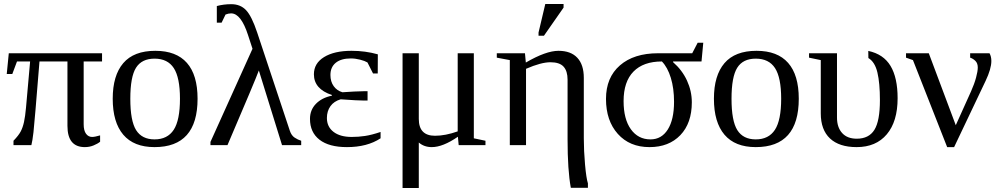

<svg xmlns="http://www.w3.org/2000/svg" viewBox="-20 -725 4995 959"><path d="M177.2 -418Q152.3 -108.9 147.2 -64.7Q142.1 -20.5 136.7 0H47.4V-22Q72.8 -48.3 83.3 -68.1Q93.8 -87.9 99.9 -115.7Q106 -143.6 109.9 -187.5L130.4 -418H64.9L41.5 -355.5H13.7L23.9 -459H489.7V-418H397.9V-104.5Q397.9 -72.8 409.7 -56.9Q421.4 -41 439.9 -41Q454.1 -41 480 -48.8V-17.1Q468.3 -7.3 447.8 1.2Q427.2 9.8 403.8 9.8Q316.9 9.8 316.9 -96.2V-418Z M966.8 -231.9Q966.8 9.8 752 9.8Q648.4 9.8 595.7 -52.2Q543 -114.3 543 -231.9Q543 -348.1 595.7 -409.7Q648.4 -471.2 755.9 -471.2Q860.4 -471.2 913.6 -410.9Q966.8 -350.6 966.8 -231.9ZM878.9 -231.9Q878.9 -337.4 848.1 -384.8Q817.4 -432.1 752 -432.1Q688 -432.1 659.4 -386.7Q630.9 -341.3 630.9 -231.9Q630.9 -121.1 659.9 -75Q689 -28.8 752 -28.8Q816.4 -28.8 847.7 -76.7Q878.9 -124.5 878.9 -231.9Z M1272.9 -373Q1256.3 -327.1 1116.2 0H1031.2V-16.1L1241.2 -481.4L1219.2 -548.8Q1184.1 -658.2 1134.3 -658.2Q1120.6 -658.2 1106.4 -652.3L1086.9 -611.8H1063V-694.8Q1096.7 -704.1 1135.3 -704.1Q1180.7 -704.1 1209 -674.3Q1237.3 -644.5 1264.6 -562.5L1427.7 -71.8Q1435.5 -48.3 1451.7 -37.6Q1467.8 -26.9 1484.4 -22V0H1388.7Z M1880.9 -34.2Q1814 9.8 1712.9 9.8Q1623.5 9.8 1575.9 -27.1Q1528.3 -64 1528.3 -131.3Q1528.3 -175.8 1557.9 -206.3Q1587.4 -236.8 1637.7 -247.1V-250.5Q1547.9 -280.3 1547.9 -354Q1547.9 -408.7 1598.6 -439.9Q1649.4 -471.2 1735.8 -471.2Q1805.2 -471.2 1867.2 -453.6L1866.7 -357.9H1843.3L1815.4 -413.1Q1802.2 -420.9 1778.6 -427Q1754.9 -433.1 1732.4 -433.1Q1683.6 -433.1 1657 -411.4Q1630.4 -389.6 1630.4 -350.6Q1630.4 -317.4 1646.7 -294.7Q1663.1 -272 1690.4 -264.2Q1710 -266.1 1748.8 -267.8Q1787.6 -269.5 1800.3 -269.5H1815.9V-222.7H1800.3Q1767.1 -222.7 1681.6 -229Q1647.9 -219.2 1630.4 -194.6Q1612.8 -169.9 1612.8 -135.7Q1612.8 -91.8 1645.8 -66.4Q1678.7 -41 1736.8 -41Q1770.5 -41 1803.2 -45.9Q1835.9 -50.8 1880.9 -65.9Z M2346.7 -459V-34.2L2404.8 -22V0H2271L2267.1 -42Q2191.9 9.8 2136.7 9.8Q2098.1 9.8 2071.8 -13.2V213.9H1990.7V-459H2071.8V-130.9Q2071.8 -46.9 2152.8 -46.9Q2204.6 -46.9 2266.1 -68.8V-459Z M2461.4 -459H2602.1L2606.4 -412.6Q2707 -471.2 2769.5 -471.2Q2831.1 -471.2 2863.5 -436.5Q2896 -401.9 2896 -335.9V-34.2Q2896 28.3 2902.1 96.7Q2908.2 165 2916.5 190.9V212.9H2831.1Q2814.9 125 2814.9 -28.3V-327.1Q2814.9 -370.1 2794.9 -392.1Q2774.9 -414.1 2729.5 -414.1Q2682.6 -414.1 2607.4 -381.3V0H2526.4V-424.8L2461.4 -437ZM2669.9 -546.4V-562.5L2703.6 -705.1H2794.9V-687L2696.8 -546.4Z M3464.8 -511.7H3492.7L3483.9 -418H3341.8V-414.6Q3387.2 -375 3411.4 -322.5Q3435.5 -270 3435.5 -213.9Q3435.5 -109.9 3378.2 -50Q3320.8 9.8 3224.1 9.8Q3125 9.8 3065.9 -56.2Q3006.8 -122.1 3006.8 -231Q3006.8 -337.9 3076.4 -398.4Q3146 -459 3267.1 -459H3437.5ZM3229 -28.8Q3284.2 -28.8 3315.4 -78.1Q3346.7 -127.4 3346.7 -216.8Q3346.7 -283.7 3330.6 -336.2Q3314.5 -388.7 3286.1 -418Q3193.4 -418 3144 -367.4Q3094.7 -316.9 3094.7 -220.2Q3094.7 -129.9 3131.1 -79.3Q3167.5 -28.8 3229 -28.8Z M3969.7 -231.9Q3969.7 9.8 3754.9 9.8Q3651.4 9.8 3598.6 -52.2Q3545.9 -114.3 3545.9 -231.9Q3545.9 -348.1 3598.6 -409.7Q3651.4 -471.2 3758.8 -471.2Q3863.3 -471.2 3916.5 -410.9Q3969.7 -350.6 3969.7 -231.9ZM3881.8 -231.9Q3881.8 -337.4 3851.1 -384.8Q3820.3 -432.1 3754.9 -432.1Q3690.9 -432.1 3662.4 -386.7Q3633.8 -341.3 3633.8 -231.9Q3633.8 -121.1 3662.8 -75Q3691.9 -28.8 3754.9 -28.8Q3819.3 -28.8 3850.6 -76.7Q3881.8 -124.5 3881.8 -231.9Z M4258.8 9.8Q4171.9 9.8 4125.7 -33.4Q4079.6 -76.7 4079.6 -158.7V-424.8L4021 -437V-459H4160.6V-137.7Q4160.6 -88.9 4186.3 -60.5Q4211.9 -32.2 4259.3 -32.2Q4319.8 -32.2 4347.4 -76.4Q4375 -120.6 4375 -225.1Q4375 -310.1 4362.5 -362.8Q4350.1 -415.5 4317.4 -435.1L4316.9 -470.7Q4392.6 -454.6 4428 -395.8Q4463.4 -336.9 4463.4 -234.4Q4463.4 -118.2 4409.4 -54.2Q4355.5 9.8 4258.8 9.8Z M4863.8 -387.7Q4863.8 -409.2 4851.8 -420.9Q4839.8 -432.6 4825.7 -437V-459H4922.4Q4931.6 -442.9 4931.6 -420.4Q4931.6 -381.3 4902.8 -320.8L4745.6 9.8H4710.9L4540 -424.8L4505.4 -437V-459H4619.1L4753.9 -99.6L4830.1 -268.6Q4846.7 -305.7 4855.2 -337.4Q4863.8 -369.1 4863.8 -387.7Z"/></svg>

Font: Liberation Serif
Style: Regular
Weight: 400
Designer: Steve Matteson
Foundry: Ascender Corporation
Version: Version 2.1.5